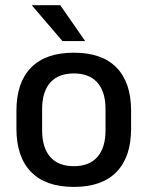

<svg xmlns="http://www.w3.org/2000/svg" viewBox="-20 -704 566 736"><path d="M263 12.5Q155 12.5 99 -45Q43 -102.5 43 -210.5V-280Q43 -387.5 99 -444.8Q155 -502 263 -502Q371 -502 426.8 -444.8Q482.5 -387.5 482.5 -280V-210.5Q482.5 -102.5 426.8 -45Q371 12.5 263 12.5ZM263 -67Q322.5 -67 353.5 -102.5Q384.5 -138 384.5 -204.5V-286Q384.5 -352 353.5 -387.2Q322.5 -422.5 263 -422.5Q203.5 -422.5 172.5 -387.2Q141.5 -352 141.5 -286V-204.5Q141.5 -138 172.5 -102.5Q203.5 -67 263 -67ZM103 -684H211L305.5 -548V-546.5H219.5L103 -682.5Z"/></svg>

Font: Anek Devanagari Medium
Style: Regular
Weight: 500
Designer: Kailash Malviya (Devanagari) & Yesha Goshar (Latin)
Foundry: Ek Type
Version: Version 1.003